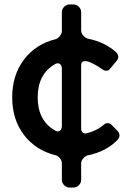

<svg xmlns="http://www.w3.org/2000/svg" viewBox="-20 -704 604 866"><path d="M449 -142Q455 -148 465 -148.5Q475 -149 481 -143L507 -117Q530 -94 509 -72Q458 -20 375 -3Q364 0 355 11Q346 22 346 33V107Q346 121 335.5 131.5Q325 142 311 142H294Q280 142 269.5 131.5Q259 121 259 107V32Q259 21 250 9.5Q241 -2 230 -4Q141 -26 88 -95.5Q35 -165 35 -265Q35 -365 88 -435Q141 -505 230 -527Q241 -530 250 -541.5Q259 -553 259 -563V-649Q259 -663 269.5 -673.5Q280 -684 294 -684H311Q325 -684 335.5 -673.5Q346 -663 346 -649V-566Q346 -554 356.5 -542.5Q367 -531 379 -529Q453 -514 503 -469Q524 -449 503 -426L474 -391Q469 -385 459.5 -385Q450 -385 444 -390Q436 -396 423 -404Q410 -412 391 -421Q372 -430 359 -428Q346 -426 346 -410V-123Q346 -112 353.5 -106Q361 -100 371 -103Q415 -113 449 -142ZM227 -116Q240 -108 249.5 -114Q259 -120 259 -136V-394Q259 -410 249.5 -416Q240 -422 227 -414Q150 -369 150 -265Q150 -161 227 -116Z"/></svg>

Font: Trueno
Style: Round
Weight: 400
Designer: Julieta Ulanovsky, Jasper
Foundry: Julieta Ulanovsky, Cannot Into Space Fonts
Version: Version 3.001